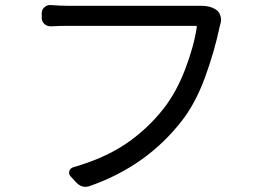

<svg xmlns="http://www.w3.org/2000/svg" viewBox="-20 -722 1040 757"><path d="M765.6 -699.2Q769.5 -699.2 773.4 -699.2Q807.6 -699.2 829.1 -685.5L832 -683.6Q843.8 -675.8 848.6 -661.1Q851.6 -653.3 851.6 -645.5Q851.6 -638.7 850.1 -631.8Q848.6 -625 845.7 -615.2Q825.2 -517.6 788.1 -416.5Q751 -315.4 697.3 -246.1Q558.6 -67.4 335.9 10.7Q326.2 14.6 317.4 14.6Q295.9 14.6 279.3 -3.9L257.8 -27.3Q250 -36.1 253.4 -47.4Q256.8 -58.6 268.6 -62.5Q391.6 -97.7 476.6 -155.3Q561.5 -212.9 625 -293.9Q674.8 -357.4 709.5 -447.3Q744.1 -537.1 755.9 -615.2Q755.9 -620.1 752 -620.1H245.1Q216.8 -620.1 179.7 -618.2Q165 -618.2 154.8 -627.9Q144.5 -637.7 144.5 -651.4V-669.9Q144.5 -684.6 155.3 -693.4Q164.1 -702.1 176.8 -702.1Q177.7 -702.1 179.7 -702.1Q216.8 -699.2 245.1 -699.2H747.1Q758.8 -699.2 765.6 -699.2Z"/></svg>

Font: Gen Jyuu GothicL Regular
Style: Regular
Weight: 400
Designer: [Source Han Sans]
Ryoko NISHIZUKA  (kana & ideographs); Paul D. Hunt (Latin, Greek & Cyrillic); Wenlong ZHANG  (bopomofo
Version: Version 1.002.20150607